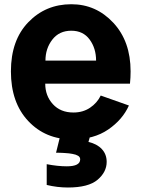

<svg xmlns="http://www.w3.org/2000/svg" viewBox="-20 -625 649 885"><path d="M30.3 -295.9Q30.3 -439.5 110.4 -522.5Q190.4 -605.5 308.6 -605.5Q422.9 -605.5 502.4 -520Q582 -434.6 582 -295.9Q582 -267.6 579.1 -239.3H188.5Q188.5 -183.6 223.6 -145Q258.8 -106.4 318.4 -106.4Q362.3 -106.4 395 -128.4Q427.7 -150.4 444.3 -184.6L574.2 -138.7Q544.9 -73.2 478.5 -27.8Q412.1 17.6 313.5 17.6Q189.5 17.6 109.9 -67.4Q30.3 -152.3 30.3 -295.9ZM189.5 -345.7H422.9Q422.9 -402.3 393.1 -442.9Q363.3 -483.4 308.6 -483.4Q252.9 -483.4 221.2 -442.4Q189.5 -401.4 189.5 -345.7ZM195.3 131.8Q246.1 141.6 288.1 141.6Q349.6 141.6 349.6 109.4Q349.6 104.5 347.2 100.1Q344.7 95.7 339.4 92.8Q334 89.8 328.6 87.9Q323.2 85.9 314.5 84.5Q305.7 83 298.8 82Q292 81.1 282.2 80.6Q272.5 80.1 266.6 79.6Q260.7 79.1 251 79.1Q241.2 79.1 238.3 79.1L262.7 -19.5H401.4L387.7 29.3Q426.8 38.1 449.2 62Q471.7 85.9 471.7 121.1Q471.7 168 429.7 203.6Q387.7 239.3 293 239.3Q244.1 239.3 195.3 227.5Z"/></svg>

Font: Gothic A1 Black
Style: Regular
Weight: 900
Version: Version 2.50